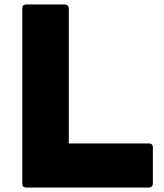

<svg xmlns="http://www.w3.org/2000/svg" viewBox="-20 -792 731 854"><path d="M79 24V-754Q79 -772 96 -772H268Q276 -772 281 -767Q286 -762 286 -754V-154H643Q651 -154 655.5 -149.5Q660 -145 660 -138V24Q660 32 655.5 37Q651 42 643 42H96Q79 42 79 24Z"/></svg>

Font: LINE Seed JP_TTF ExtraBold
Style: Regular
Weight: 800
Designer: LY Corporation & Fontrix & Fontworks
Version: Version 1.015